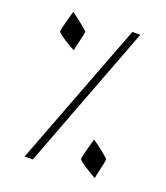

<svg xmlns="http://www.w3.org/2000/svg" viewBox="-148 -758 884 1023"><g transform="rotate(20 294.0 -247.0)"><path d="M158.7 162.6H112.3L424.8 -657.2H469.7ZM189 -570.3Q189 -567.9 185.8 -552.7Q182.6 -537.6 178 -518.6Q173.3 -499.5 169.4 -482.2Q165.5 -464.8 165 -458.5Q159.2 -460.9 142.1 -470.5Q125 -480 107.2 -491.7Q89.4 -503.4 75.7 -513.9Q62 -524.4 62 -529.8Q62 -535.6 65.9 -552.5Q69.8 -569.3 75.2 -588.6Q80.6 -607.9 85.4 -625.2Q90.3 -642.6 92.3 -649.9Q97.7 -646.5 113.3 -634.8Q128.9 -623 145.8 -609.9Q162.6 -596.7 175.8 -585.2Q189 -573.7 189 -570.3ZM526.4 30.3Q526.4 32.7 523.2 47.9Q520 63 515.6 82Q511.2 101.1 507.3 118.7Q503.4 136.2 502.9 142.6Q497.1 140.1 480 130.4Q462.9 120.6 445.1 108.9Q427.2 97.2 413.3 86.7Q399.4 76.2 399.4 70.8Q399.4 64.9 403.3 48.3Q407.2 31.7 412.4 12.2Q417.5 -7.3 422.6 -24.7Q427.7 -42 429.7 -48.8Q435.1 -45.4 450.9 -33.9Q466.8 -22.5 483.4 -9.3Q500 3.9 513.2 15.4Q526.4 26.9 526.4 30.3Z"/></g></svg>

Font: Accordance
Style: Regular
Weight: 400
Version: Version 1.1 (build May 11, 2018) Miklal Software Solutions, 